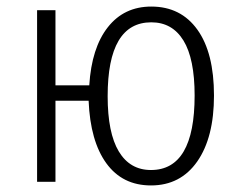

<svg xmlns="http://www.w3.org/2000/svg" viewBox="-20 -554 729 585"><path d="M632 -263Q632 -135 581 -62Q530 11 440 11Q353 11 304 -56.5Q255 -124 250 -247H149V0H93V-523H149V-294H252Q259 -408 308.5 -471Q358 -534 441 -534Q531 -534 581.5 -463.5Q632 -393 632 -263ZM573 -263Q573 -375 539 -430.5Q505 -486 441 -486Q308 -486 308 -261Q308 -149 342 -92.5Q376 -36 440 -36Q573 -36 573 -263Z"/></svg>

Font: Fira Sans Condensed Light
Style: Regular
Weight: 300
Width: 3
Designer: bBox Type GmbH & Carrois Corporate GbR & Edenspiekermann AG
Foundry: bBox Type GmbH & Carrois Corporate GbR & Edenspiekermann AG
Version: Version 4.301